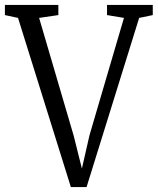

<svg xmlns="http://www.w3.org/2000/svg" viewBox="-31 -763 643 783"><path d="M-11 -701.5V-743H207V-701.5L128.5 -690L269.5 -209.5L303 -75.5L334 -211.5L474.5 -690L405.5 -701.5V-743H592V-701.5L536.5 -690L322 0H258L42.5 -690Z"/></svg>

Font: Merriweather 24pt SemiCondensed Light
Style: Regular
Weight: 300
Width: 4
Designer: Eben Sorkin
Foundry: Eben Sorkin
Version: Version 2.100